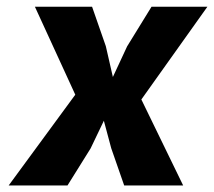

<svg xmlns="http://www.w3.org/2000/svg" viewBox="-20 -566 653 586"><path d="M6.5 0 245 -325 240.5 -210 86.5 -545.5H261L303 -425L324.5 -331L368 -424.5L442.5 -545.5H613L374.5 -210.5L380.5 -326L539 0H359L319.5 -113.5L297 -197.5L256.5 -113L186 0Z"/></svg>

Font: Spline Sans Mono
Style: Italic
Weight: 400
Italic angle: -4°
Monospace: yes
Designer: Eben Sorkin, Mirko Velimirovic
Foundry: Sorkin Type
Version: Version 1.004